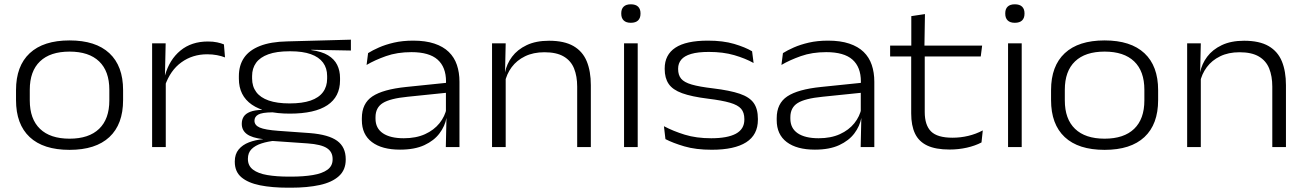

<svg xmlns="http://www.w3.org/2000/svg" viewBox="-20 -684 6074 893"><path d="M303.5 13Q181.5 13 118 -46.5Q54.5 -106 54.5 -218.5V-265Q54.5 -377 118.2 -436.5Q182 -496 303.5 -496Q425 -496 488.8 -436.5Q552.5 -377 552.5 -265V-218.5Q552.5 -106 488.8 -46.5Q425 13 303.5 13ZM303.5 -39Q393.5 -39 441 -84.8Q488.5 -130.5 488.5 -217V-266.5Q488.5 -353 441 -398.5Q393.5 -444 303.5 -444Q213.5 -444 166 -398.5Q118.5 -353 118.5 -266.5V-217Q118.5 -130.5 166 -84.8Q213.5 -39 303.5 -39Z M747 -284.5 732 -331 747.5 -333.5Q768 -406.5 819.2 -448.8Q870.5 -491 947 -491Q971.5 -491 990 -487Q1008.5 -483 1021.5 -477.5L1026.5 -417Q1010 -423.5 989 -427.5Q968 -431.5 943.5 -431.5Q875.5 -431.5 823.8 -394.2Q772 -357 747 -284.5ZM687.5 0V-482.5H750.5L747 -324L751 -320.5V0Z M1328 -155.5Q1212 -155.5 1151.5 -197.2Q1091 -239 1091 -318V-329.5Q1091 -380 1115 -415.2Q1139 -450.5 1189 -470.2Q1239 -490 1316.5 -491.5L1612 -499.5V-449L1427.5 -452.5L1428 -451Q1476.5 -444.5 1505.8 -426.8Q1535 -409 1548.2 -382.2Q1561.5 -355.5 1561.5 -321.5V-310.5Q1561.5 -234 1502.8 -194.8Q1444 -155.5 1328 -155.5ZM1324 137.5H1333.5Q1391.5 137.5 1435 130.2Q1478.5 123 1502.8 105.5Q1527 88 1527 57.5V55.5Q1527 22 1500.2 4.8Q1473.5 -12.5 1411 -17L1238 -29L1263 -30Q1226 -26.5 1196.5 -17Q1167 -7.5 1150 9.5Q1133 26.5 1133 54.5V55.5Q1133 87 1156.8 105Q1180.5 123 1223.5 130.2Q1266.5 137.5 1324 137.5ZM1320 189Q1245 189 1189.2 177.8Q1133.5 166.5 1102.8 140.5Q1072 114.5 1072 68.5V67Q1072 33 1090 11.2Q1108 -10.5 1138 -22Q1168 -33.5 1204 -36.5L1202.5 -37Q1151.5 -43 1128 -60.5Q1104.5 -78 1104.5 -108V-108.5Q1104.5 -127.5 1113.5 -141.5Q1122.5 -155.5 1143.2 -163.8Q1164 -172 1198 -173V-184L1286.5 -160.5L1246 -161.5Q1198.5 -161 1181 -151Q1163.5 -141 1163.5 -122.5Q1163.5 -101.5 1188 -90.8Q1212.5 -80 1275 -75.5L1421.5 -65Q1508.5 -58 1548.2 -29Q1588 0 1588 56.5V58.5Q1588 106.5 1556.2 135.2Q1524.5 164 1467.2 176.5Q1410 189 1333 189ZM1327 -203Q1386 -203 1424.5 -216.2Q1463 -229.5 1482.2 -255.5Q1501.5 -281.5 1501.5 -318.5V-330.5Q1501.5 -367 1482.5 -392.8Q1463.5 -418.5 1425.8 -432Q1388 -445.5 1331 -445.5H1326.5Q1266.5 -445.5 1228 -431.5Q1189.5 -417.5 1171 -391.8Q1152.5 -366 1152.5 -330.5V-319Q1152.5 -282 1171.8 -256Q1191 -230 1229.8 -216.5Q1268.5 -203 1327 -203Z M2053.5 0 2056.5 -135 2054 -147.5V-283L2054.5 -305Q2054.5 -372 2015.2 -406.8Q1976 -441.5 1893.5 -441.5Q1827.5 -441.5 1775.2 -423Q1723 -404.5 1685 -382L1692 -437Q1712.5 -450 1742.5 -463.2Q1772.5 -476.5 1812.5 -485.8Q1852.5 -495 1902 -495Q1959.5 -495 2000.5 -481.2Q2041.5 -467.5 2067.2 -442.5Q2093 -417.5 2105 -382.2Q2117 -347 2117 -303.5V0ZM1840.5 12Q1756.5 12 1709.8 -23.2Q1663 -58.5 1663 -125V-134.5Q1663 -203 1712.2 -235.8Q1761.5 -268.5 1869 -279.5L2063.5 -299.5L2066 -253.5L1876 -234Q1794.5 -226 1760.5 -204.8Q1726.5 -183.5 1726.5 -139V-132Q1726.5 -87.5 1760.8 -64.2Q1795 -41 1858 -41Q1915 -41 1956.8 -60Q1998.5 -79 2024 -110.8Q2049.5 -142.5 2057.5 -181.5L2069.5 -135.5H2056.5Q2049.5 -97.5 2024.2 -63.8Q1999 -30 1953.8 -9Q1908.5 12 1840.5 12Z M2664.5 0V-281Q2664.5 -329.5 2650 -365.5Q2635.5 -401.5 2602 -421.2Q2568.5 -441 2512 -441Q2460.5 -441 2422 -422.2Q2383.5 -403.5 2359.8 -371.5Q2336 -339.5 2328 -299.5L2315.5 -347.5H2329Q2336.5 -386.5 2361.5 -420Q2386.5 -453.5 2429.5 -474Q2472.5 -494.5 2533.5 -494.5Q2604.5 -494.5 2647.2 -469.8Q2690 -445 2709 -398.8Q2728 -352.5 2728 -288V0ZM2268.5 0V-482.5H2332L2329 -347.5L2332 -342.5V0Z M2882.5 0V-482.5H2946V0ZM2914 -578Q2892 -578 2880.8 -589Q2869.5 -600 2869.5 -620V-622.5Q2869.5 -642.5 2880.8 -653.2Q2892 -664 2914 -664Q2936.5 -664 2947.8 -653Q2959 -642 2959 -622.5V-620Q2959 -600 2947.8 -589Q2936.5 -578 2914 -578Z M3290.5 12.5Q3216.5 12.5 3163 -3.2Q3109.5 -19 3075 -37L3068 -97Q3111.5 -74 3165 -57.5Q3218.5 -41 3288 -41Q3363.5 -41 3402.8 -62.2Q3442 -83.5 3442 -127.5V-130.5Q3442 -160.5 3427 -178Q3412 -195.5 3375.2 -206.2Q3338.5 -217 3273 -225Q3196.5 -234.5 3152.5 -250.5Q3108.5 -266.5 3090 -293.8Q3071.5 -321 3071.5 -363V-365.5Q3071.5 -429 3121 -462Q3170.5 -495 3272.5 -495Q3343 -495 3394.5 -479.8Q3446 -464.5 3478 -445.5L3485 -391Q3446.5 -412.5 3395 -427.5Q3343.5 -442.5 3277 -442.5Q3226 -442.5 3194.5 -433.2Q3163 -424 3148.5 -406.5Q3134 -389 3134 -365V-362.5Q3134 -335 3148 -318Q3162 -301 3197.2 -290.8Q3232.5 -280.5 3296.5 -273Q3375 -263.5 3420.5 -248Q3466 -232.5 3485.5 -205Q3505 -177.5 3505 -131.5V-127Q3505 -57 3450.5 -22.2Q3396 12.5 3290.5 12.5Z M3983 0 3986 -135 3983.5 -147.5V-283L3984 -305Q3984 -372 3944.8 -406.8Q3905.5 -441.5 3823 -441.5Q3757 -441.5 3704.8 -423Q3652.5 -404.5 3614.5 -382L3621.5 -437Q3642 -450 3672 -463.2Q3702 -476.5 3742 -485.8Q3782 -495 3831.5 -495Q3889 -495 3930 -481.2Q3971 -467.5 3996.8 -442.5Q4022.5 -417.5 4034.5 -382.2Q4046.5 -347 4046.5 -303.5V0ZM3770 12Q3686 12 3639.2 -23.2Q3592.5 -58.5 3592.5 -125V-134.5Q3592.5 -203 3641.8 -235.8Q3691 -268.5 3798.5 -279.5L3993 -299.5L3995.5 -253.5L3805.5 -234Q3724 -226 3690 -204.8Q3656 -183.5 3656 -139V-132Q3656 -87.5 3690.2 -64.2Q3724.5 -41 3787.5 -41Q3844.5 -41 3886.2 -60Q3928 -79 3953.5 -110.8Q3979 -142.5 3987 -181.5L3999 -135.5H3986Q3979 -97.5 3953.8 -63.8Q3928.5 -30 3883.2 -9Q3838 12 3770 12Z M4396.5 11.5Q4332 11.5 4292.8 -7Q4253.5 -25.5 4235.8 -62.8Q4218 -100 4218 -156.5V-444.5H4281V-163Q4281 -102 4310.2 -72.8Q4339.5 -43.5 4410 -43.5Q4447.5 -43.5 4483.2 -52Q4519 -60.5 4551 -77.5L4545 -21.5Q4515.5 -6 4476.8 2.8Q4438 11.5 4396.5 11.5ZM4120 -421.5V-472H4548L4541.5 -421.5ZM4218.5 -465V-609L4282 -618.5L4279.5 -465Z M4668.5 0V-482.5H4732V0ZM4700 -578Q4678 -578 4666.8 -589Q4655.5 -600 4655.5 -620V-622.5Q4655.5 -642.5 4666.8 -653.2Q4678 -664 4700 -664Q4722.5 -664 4733.8 -653Q4745 -642 4745 -622.5V-620Q4745 -600 4733.8 -589Q4722.5 -578 4700 -578Z M5117.5 13Q4995.5 13 4932 -46.5Q4868.5 -106 4868.5 -218.5V-265Q4868.5 -377 4932.2 -436.5Q4996 -496 5117.5 -496Q5239 -496 5302.8 -436.5Q5366.5 -377 5366.5 -265V-218.5Q5366.5 -106 5302.8 -46.5Q5239 13 5117.5 13ZM5117.5 -39Q5207.5 -39 5255 -84.8Q5302.5 -130.5 5302.5 -217V-266.5Q5302.5 -353 5255 -398.5Q5207.5 -444 5117.5 -444Q5027.5 -444 4980 -398.5Q4932.5 -353 4932.5 -266.5V-217Q4932.5 -130.5 4980 -84.8Q5027.5 -39 5117.5 -39Z M5897.5 0V-281Q5897.5 -329.5 5883 -365.5Q5868.5 -401.5 5835 -421.2Q5801.5 -441 5745 -441Q5693.5 -441 5655 -422.2Q5616.5 -403.5 5592.8 -371.5Q5569 -339.5 5561 -299.5L5548.5 -347.5H5562Q5569.5 -386.5 5594.5 -420Q5619.5 -453.5 5662.5 -474Q5705.5 -494.5 5766.5 -494.5Q5837.5 -494.5 5880.2 -469.8Q5923 -445 5942 -398.8Q5961 -352.5 5961 -288V0ZM5501.5 0V-482.5H5565L5562 -347.5L5565 -342.5V0Z"/></svg>

Font: Anek Gujarati SemiExpanded Light
Style: Regular
Weight: 300
Width: 6
Designer: Mrunmayee Ghaisas (Gujarati), Yesha Goshar (Latin)
Foundry: Ek Type
Version: Version 1.003